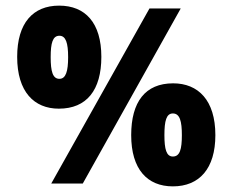

<svg xmlns="http://www.w3.org/2000/svg" viewBox="-20 -652 825 682"><path d="M189 -266C288 -266 340 -332 340 -450C340 -571 283 -632 190 -632C97 -632 41 -570 41 -450C41 -326 101 -266 189 -266ZM511 -622 162 0H274L622 -622ZM191 -372C167 -372 160 -399 160 -449C160 -499 167 -525 191 -525C214 -525 222 -499 222 -449C222 -399 214 -372 191 -372ZM594 10C688 10 745 -53 745 -172C745 -296 684 -356 595 -356C496 -356 446 -290 446 -172C446 -51 503 10 594 10ZM594 -96C571 -96 564 -122 564 -172C564 -223 571 -249 594 -249C619 -249 626 -221 626 -172C626 -122 619 -96 594 -96Z"/></svg>

Font: Noto Sans Gurmukhi UI ExtraCondensed ExtraBold
Style: Regular
Weight: 800
Width: 2
Designer: Jelle Bosma - Monotype Design Team
Foundry: Monotype Imaging Inc.
Version: Version 2.004